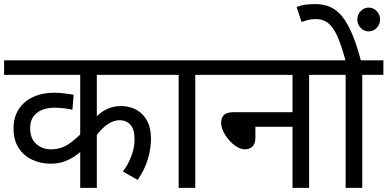

<svg xmlns="http://www.w3.org/2000/svg" viewBox="-20 -916 1889 936"><path d="M777 -551H452V-336L448 -345Q472 -371 503 -385Q534 -399 569 -399Q634 -399 675 -357.5Q716 -316 716 -239Q716 -193 701 -141Q686 -89 651 -39L579 -80Q604 -112 620 -154Q636 -196 636 -237Q636 -284 616.5 -307Q597 -330 562 -330Q535 -330 506 -311Q477 -292 447 -252L452 -277V0H371V-210L385 -186Q369 -172 346.5 -156Q324 -140 294.5 -129Q265 -118 226 -118Q179 -118 137.5 -137Q96 -156 71 -194.5Q46 -233 46 -290Q46 -344 71 -383Q96 -422 141 -443Q186 -464 244 -464Q267 -464 295.5 -460.5Q324 -457 339 -454L333 -381Q317 -385 292.5 -388Q268 -391 249 -391Q191 -391 159 -365Q127 -339 127 -292Q127 -239 157.5 -213.5Q188 -188 228 -188Q278 -188 316.5 -215Q355 -242 388 -278L371 -224V-551H0V-622H777Z M932 -551V0H851V-551H762V-622H1035V-551Z M1021 -622H1590V-551H1487V0H1406V-298H1225V-244Q1225 -216 1211 -202Q1197 -188 1174 -188Q1156 -188 1135.5 -200Q1115 -212 1097.5 -232Q1080 -252 1069 -274.5Q1058 -297 1058 -318Q1058 -341 1071.5 -355Q1085 -369 1119 -369H1406V-551H1021Z M1746 -551V0H1665V-551H1576V-622H1849V-551ZM1666 -615Q1645 -694 1624.5 -739.5Q1604 -785 1579 -804Q1554 -823 1520 -823Q1498 -823 1481 -818.5Q1464 -814 1450 -809L1426 -882Q1447 -890 1468 -893Q1489 -896 1517 -896Q1558 -896 1590 -882Q1622 -868 1648 -836Q1674 -804 1697 -749.5Q1720 -695 1741 -615ZM1722 -821Q1722 -845 1738.5 -862Q1755 -879 1777 -879Q1800 -879 1816.5 -862Q1833 -845 1833 -821Q1833 -797 1816.5 -780Q1800 -763 1777 -763Q1755 -763 1738.5 -780Q1722 -797 1722 -821Z"/></svg>

Font: Noto Sans Devanagari
Style: Regular
Weight: 400
Designer: Jelle Bosma - Monotype Design Team
Foundry: Monotype Imaging Inc.
Version: Version 2.003